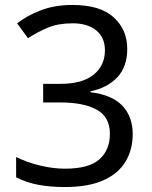

<svg xmlns="http://www.w3.org/2000/svg" viewBox="-20 -744 612 774"><path d="M493 -547Q493 -475 453 -432.5Q413 -390 345 -376V-372Q431 -362 473 -318Q515 -274 515 -203Q515 -141 486 -92.5Q457 -44 396.5 -17Q336 10 241 10Q185 10 137 1.5Q89 -7 45 -29V-111Q90 -89 142 -76.5Q194 -64 242 -64Q338 -64 380.5 -101.5Q423 -139 423 -205Q423 -272 370.5 -301.5Q318 -331 223 -331H154V-406H224Q312 -406 357.5 -443Q403 -480 403 -541Q403 -593 368 -621.5Q333 -650 273 -650Q215 -650 174 -633Q133 -616 93 -590L49 -650Q87 -680 143.5 -702Q200 -724 272 -724Q384 -724 438.5 -674Q493 -624 493 -547Z"/></svg>

Font: Noto Sans SignWriting
Style: Regular
Weight: 400
Designer: Monotype Design Team
Foundry: Monotype Imaging Inc.
Version: Version 2.004; ttfautohint (v1.8.4.7-5d5b)